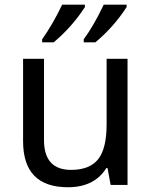

<svg xmlns="http://www.w3.org/2000/svg" viewBox="-20 -786 640 816"><path d="M450.2 0 437 -71.8H432.1Q380.9 9.8 269 9.8Q78.1 9.8 78.1 -186V-536.1H167V-190.9Q167 -64 282.2 -64Q360.8 -64 397 -109.1Q433.1 -154.3 433.1 -257.8V-536.1H522V0ZM159.2 -619.1Q205.1 -684.1 244.1 -766.1H340.8V-755.9Q286.1 -671.4 208 -606H159.2ZM335.9 -619.1Q378.4 -676.8 420.9 -766.1H518.1V-755.9Q463.4 -671.4 385.3 -606H335.9Z"/></svg>

Font: Apple Sans Adjectives
Style: Regular
Weight: 400
Monospace: yes
Foundry: Apple Sans Adjectives
Version: Version 0.01